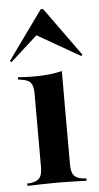

<svg xmlns="http://www.w3.org/2000/svg" viewBox="-55 -702 379 734"><g transform="rotate(-5 134.0 -334.5)"><path d="M78.2 -208.1V-349.2Q78.2 -379 68.1 -391.1Q58.1 -403.2 30.6 -406.5L20.2 -408.1V-416.9Q41.1 -415.3 56.5 -414.9Q71.8 -414.5 86.3 -414.5Q114.5 -414.5 140.3 -417.3Q166.1 -420.2 189.5 -425.8V-416.9V-208.1ZM133.9 -2.4Q107.3 -2.4 81.5 -1.6Q55.6 -0.8 20.2 0V-8.9L32.3 -9.7Q58.1 -12.9 68.1 -25.4Q78.2 -37.9 78.2 -67.7V-208.1H189.5V-67.7Q189.5 -37.9 199.6 -25.4Q209.7 -12.9 235.5 -9.7L247.6 -8.9V0Q212.9 -0.8 187.1 -1.6Q161.3 -2.4 133.9 -2.4ZM0.8 -476.6 -4.8 -481.5 129.8 -668.5H138.7L273.4 -481.5L268.5 -476.6L87.1 -580.6L119.4 -583.9Z"/></g></svg>

Font: Playfair 144pt SemiCondensed
Style: Bold
Weight: 700
Width: 4
Designer: Claus Eggers Sørensen
Foundry: Claus Eggers Sørensen
Version: Version 2.203